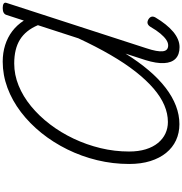

<svg xmlns="http://www.w3.org/2000/svg" viewBox="16 -1344 1346 1418"><g transform="rotate(-90 689.0 -635.0)"><path d="M481 17Q416 17 362 -8Q308 -33 269 -81Q230 -129 208.5 -197.5Q187 -266 187 -354Q187 -475 215 -590.5Q243 -706 294.5 -810.5Q346 -915 416 -1002Q486 -1089 570.5 -1153.5Q655 -1218 749.5 -1253Q844 -1288 943 -1288Q1008 -1288 1065 -1270Q1122 -1252 1167.5 -1217.5Q1213 -1183 1246 -1132L1288 -1261Q1292 -1274 1304.5 -1281Q1317 -1288 1339 -1288Q1361 -1288 1371.5 -1280.5Q1382 -1273 1376 -1258L1042 -228Q1028 -186 1022.5 -155.5Q1017 -125 1019.5 -105Q1022 -85 1033 -75.5Q1044 -66 1063 -66Q1083 -66 1104.5 -80.5Q1126 -95 1150 -123.5Q1174 -152 1200 -197Q1210 -213 1223.5 -217.5Q1237 -222 1255 -212Q1271 -202 1274.5 -189Q1278 -176 1269 -160Q1244 -118 1217.5 -85Q1191 -52 1163.5 -29Q1136 -6 1107.5 6Q1079 18 1050 18Q995 18 965 -11Q935 -40 932 -96Q929 -152 954 -233L1002 -381Q941 -283 877.5 -208.5Q814 -134 748.5 -84Q683 -34 616 -8.5Q549 17 481 17ZM279 -355Q279 -285 295.5 -231.5Q312 -178 342 -141.5Q372 -105 411.5 -86.5Q451 -68 497 -68Q559 -68 621 -94.5Q683 -121 745 -174.5Q807 -228 869 -307Q931 -386 992.5 -492Q1054 -598 1115 -729L1212 -1028Q1174 -1118 1105.5 -1160.5Q1037 -1203 929 -1203Q846 -1203 766 -1170.5Q686 -1138 613.5 -1078.5Q541 -1019 480 -939Q419 -859 374 -764Q329 -669 304 -565.5Q279 -462 279 -355Z"/></g></svg>

Font: Playwrite NL
Style: Regular
Weight: 400
Designer: Veronika Burian, José Scaglione
Foundry: TypeTogether
Version: Version 1.002